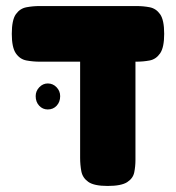

<svg xmlns="http://www.w3.org/2000/svg" viewBox="-20 -606 583 635"><path d="M112 -402Q89 -402 67.5 -406Q46 -410 32.5 -429.5Q19 -449 19 -494Q19 -540 32.5 -559Q46 -578 67.5 -582Q89 -586 111 -586H431Q454 -586 475 -582Q496 -578 509.5 -559Q523 -540 523 -494Q523 -449 509.5 -429.5Q496 -410 475 -406Q454 -402 430 -402ZM336 9Q291 9 272 -4.5Q253 -18 249 -39.5Q245 -61 245 -84V-443L428 -434V-77Q428 -56 424 -36Q420 -16 400.5 -3.5Q381 9 336 9ZM138 -244Q121 -244 109.5 -256.5Q98 -269 98 -288Q98 -305 110 -317.5Q122 -330 138 -330Q155 -330 167 -317.5Q179 -305 179 -288Q179 -269 167.5 -256.5Q156 -244 138 -244Z"/></svg>

Font: Fredoka SemiCondensed
Style: Bold
Weight: 700
Width: 4
Designer: Ben Nathan
Foundry: Milena B. Brandão, Ben Nathan
Version: Version 2.001